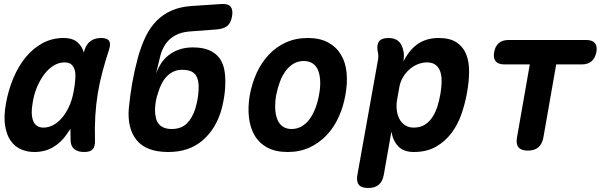

<svg xmlns="http://www.w3.org/2000/svg" viewBox="-20 -750 3040 960"><path d="M152 10Q116 10 85 -3.5Q54 -17 33.5 -46Q13 -75 5.5 -121.5Q-2 -168 10 -234Q22 -301 47.5 -361Q73 -421 109.5 -465Q146 -509 193.5 -534.5Q241 -560 298 -560Q345 -560 369 -537Q390 -518 399 -488Q401 -494 403 -501Q413 -531 434 -545.5Q455 -560 485 -560Q516 -560 525.5 -545.5Q535 -531 525 -501Q507 -446 492.5 -392Q478 -338 469 -283.5Q460 -229 456.5 -171Q453 -113 455 -48Q456 -18 444 -4Q432 10 401 10Q370 10 352 -4Q334 -18 333 -48Q332 -78 332 -106Q323 -92 314 -79Q285 -37 244.5 -13.5Q204 10 152 10ZM198 -112Q221 -112 244 -123.5Q267 -135 288 -158.5Q309 -182 325 -217Q340 -249 348 -291L350 -303Q355 -328 356 -352Q359 -377 354.5 -396Q350 -415 338 -426.5Q326 -438 303 -438Q274 -438 248 -422Q222 -406 201 -378Q180 -350 164.5 -313Q149 -276 143 -234Q133 -179 146 -145.5Q159 -112 198 -112Z M1066 -603 933 -593Q900 -591 875 -581.5Q850 -572 831 -555.5Q812 -539 799 -515.5Q786 -492 779 -460L760 -382Q770 -409 785.5 -433Q801 -457 824.5 -475Q848 -493 878 -503Q908 -513 945 -513Q994 -513 1027 -498.5Q1060 -484 1079 -457Q1098 -430 1103.5 -390.5Q1109 -351 1105 -301Q1103 -278 1099 -255Q1095 -232 1089 -208Q1062 -108 993.5 -48.5Q925 11 818 10Q711 9 663.5 -49Q616 -107 624 -208Q630 -271 641 -334Q652 -397 669 -460Q686 -521 708.5 -567.5Q731 -614 763.5 -646.5Q796 -679 838.5 -697.5Q881 -716 937 -720L1089 -730Q1121 -732 1133.5 -716Q1146 -700 1140 -667Q1134 -635 1116.5 -620.5Q1099 -606 1066 -603ZM838 -105Q886 -105 914 -132.5Q942 -160 957 -208Q964 -232 968 -255Q972 -278 973 -301Q976 -350 958 -375.5Q940 -401 891 -401Q867 -401 848.5 -392.5Q830 -384 815 -369Q800 -354 789 -333Q778 -312 771 -288Q763 -265 759.5 -245.5Q756 -226 755 -202Q755 -179 759.5 -160.5Q764 -142 774 -130Q784 -118 800 -111.5Q816 -105 838 -105Z M1418 10Q1357 10 1316 -12.5Q1275 -35 1252.5 -74Q1230 -113 1224.5 -165Q1219 -217 1229 -275Q1240 -334 1263.5 -385.5Q1287 -437 1323.5 -476Q1360 -515 1409 -537.5Q1458 -560 1519 -560Q1580 -560 1621 -537.5Q1662 -515 1685 -476.5Q1708 -438 1713 -386Q1718 -334 1707 -275Q1697 -217 1673.5 -165Q1650 -113 1613 -74Q1576 -35 1527.5 -12.5Q1479 10 1418 10ZM1438 -105Q1465 -105 1488 -118Q1511 -131 1528 -154.5Q1545 -178 1557 -209Q1569 -240 1575 -275Q1582 -311 1581 -342Q1580 -373 1571.5 -396Q1563 -419 1544.5 -432Q1526 -445 1499 -445Q1471 -445 1448.5 -432Q1426 -419 1408.5 -395.5Q1391 -372 1379.5 -341Q1368 -310 1361 -275Q1355 -240 1356 -209Q1357 -178 1366 -154.5Q1375 -131 1393 -118Q1411 -105 1438 -105Z M1997 -443Q2009 -467 2025.5 -488.5Q2042 -510 2063 -526Q2084 -542 2111.5 -551Q2139 -560 2173 -560Q2230 -560 2263 -538Q2296 -516 2311 -478.5Q2326 -441 2325.5 -390Q2325 -339 2314 -281Q2305 -231 2287 -179Q2269 -127 2237.5 -85Q2206 -43 2160 -16.5Q2114 10 2049 10Q1999 10 1972 -17.5Q1945 -45 1937 -92L1899 124Q1893 157 1874 173.5Q1855 190 1821 190Q1787 190 1774 173.5Q1761 157 1767 124L1870 -451Q1872 -462 1871.5 -473Q1871 -484 1868 -495Q1863 -528 1876 -544Q1889 -560 1922 -560Q1955 -560 1973 -543.5Q1991 -527 1997 -495Q2000 -485 1999.5 -469Q1999 -453 1997 -443ZM2115 -438Q2091 -438 2068 -428.5Q2045 -419 2026 -402Q2007 -385 1993.5 -361.5Q1980 -338 1976 -310L1965 -249Q1961 -223 1964 -198.5Q1967 -174 1977.5 -154.5Q1988 -135 2006 -123.5Q2024 -112 2048 -112Q2082 -112 2105 -127Q2128 -142 2143.5 -166.5Q2159 -191 2168 -221Q2177 -251 2182 -280Q2187 -309 2188 -337.5Q2189 -366 2182.5 -388.5Q2176 -411 2159.5 -424.5Q2143 -438 2115 -438Z M2629 -428H2501Q2471 -428 2458 -444Q2445 -460 2451 -490Q2456 -519 2474 -534.5Q2492 -550 2522 -550H2912Q2942 -550 2954.5 -534.5Q2967 -519 2962 -490Q2956 -460 2938 -444Q2920 -428 2890 -428H2761L2697 -63Q2691 -30 2672 -13.5Q2653 3 2619 3Q2586 3 2572.5 -13.5Q2559 -30 2565 -63Z"/></svg>

Font: Maple Mono
Style: Bold Italic
Weight: 700
Italic angle: -10°
Monospace: yes
Designer: subframe7536
Version: Version 7.000